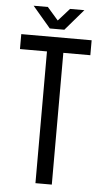

<svg xmlns="http://www.w3.org/2000/svg" viewBox="-58 -876 487 913"><g transform="rotate(5 186.0 -420.0)"><path d="M64.9 -839.8H132.8L185.1 -779.8L238.8 -839.8H307.1L220.2 -738.8H150.9ZM225.1 0H147V-628.9H18.1V-700.2H354V-628.9H225.1Z"/></g></svg>

Font: Bebas Neue Regular
Style: Regular
Weight: 400
Designer: Ryoichi Tsunekawa
Foundry: Ryoichi Tsunekawa
Version: Version 001.003